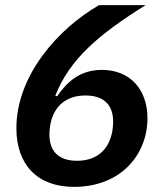

<svg xmlns="http://www.w3.org/2000/svg" viewBox="-20 -718 640 750"><path d="M269 12C453 12 556 -115 556 -256C556 -370 487 -445 378 -445C290 -445 240 -395 203 -342L196 -344C252 -487 366 -584 549 -698H367C207 -606 44 -423 44 -217C44 -77 124 12 269 12ZM281 -90C211 -90 173 -125 173 -193C173 -203 174 -216 176 -228C189 -304 239 -345 314 -345C384 -345 422 -310 422 -242C422 -232 421 -219 419 -207C406 -131 356 -90 281 -90Z"/></svg>

Font: IBM Plex Mono SmBld
Style: Italic
Weight: 600
Italic angle: -9.5°
Monospace: yes
Designer: Mike Abbink, Paul van der Laan, Pieter van Rosmalen
Foundry: Bold Monday
Version: Version 2.004